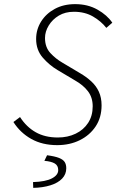

<svg xmlns="http://www.w3.org/2000/svg" viewBox="-20 -691 640 930"><path d="M257 12Q185 12 131.5 -18Q78 -48 45 -100L77 -124Q108 -76 153 -50.5Q198 -25 260 -25Q308 -25 346.5 -43.5Q385 -62 407 -96Q429 -130 429 -176Q429 -219 406 -249Q383 -279 344 -301L260 -351Q219 -375 187 -412Q155 -449 155 -502Q155 -548 179 -586.5Q203 -625 245.5 -648Q288 -671 344 -671Q405 -671 452 -644.5Q499 -618 524 -581L495 -556Q470 -588 430.5 -611Q391 -634 338 -634Q296 -634 265 -615.5Q234 -597 216 -567.5Q198 -538 198 -507Q198 -462 224 -434Q250 -406 283 -387L367 -337Q398 -319 422 -297Q446 -275 459 -246.5Q472 -218 472 -181Q472 -122 443.5 -79Q415 -36 366.5 -12Q318 12 257 12ZM141 219 140 191Q201 189 231.5 173Q262 157 262 133Q262 111 245.5 101Q229 91 195 88L208 61Q246 66 266 74Q286 82 293.5 94Q301 106 301 124Q301 153 281 174Q261 195 224.5 206.5Q188 218 141 219Z"/></svg>

Font: Source Code Pro ExtraLight Light
Style: Italic
Weight: 300
Italic angle: -11°
Monospace: yes
Version: Version 1.016;hotconv 1.0.116;makeotfexe 2.5.65601